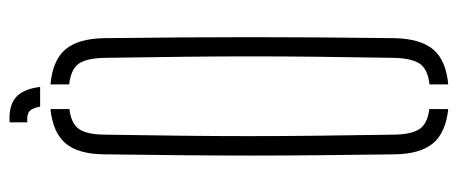

<svg xmlns="http://www.w3.org/2000/svg" viewBox="-290 -554 931 390"><g transform="rotate(90 175.0 -358.5)"><path d="M57 -105Q56 -191.5 55.5 -263.8Q55 -336 55 -403.2Q55 -470.5 55.5 -541Q56 -611.5 57 -694Q58 -747.5 80 -773.5Q102 -799.5 151 -804V-766Q120.5 -762.5 109.2 -746.5Q98 -730.5 97 -694Q95.5 -606.5 94.8 -537.5Q94 -468.5 94 -404.2Q94 -340 94.8 -268.8Q95.5 -197.5 97 -105Q98 -68.5 109.2 -53Q120.5 -37.5 151 -34V4Q102 -0.5 80 -26.2Q58 -52 57 -105ZM156 25H196Q199 41.5 206 47Q213 52.5 228 51V87Q194.5 89 177.5 74.5Q160.5 60 156 25ZM201 4V-34.5Q230.5 -38 241.5 -53.8Q252.5 -69.5 253 -105Q254.5 -194.5 255.2 -264.8Q256 -335 256 -399.2Q256 -463.5 255.2 -533.8Q254.5 -604 253 -694Q252.5 -729.5 241.5 -745.8Q230.5 -762 201 -765.5V-804Q249 -799 270.8 -772.8Q292.5 -746.5 293 -694Q294 -611.5 294.8 -541Q295.5 -470.5 295.5 -403.2Q295.5 -336 294.8 -263.8Q294 -191.5 293 -105Q292.5 -52.5 270.8 -26.8Q249 -1 201 4Z"/></g></svg>

Font: Big Shoulders Stencil Text SC Thin
Style: Regular
Weight: 100
Designer: Patric King
Foundry: XO Type Co
Version: Version 2.001